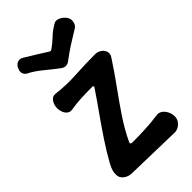

<svg xmlns="http://www.w3.org/2000/svg" viewBox="-236 -823 904 904"><g transform="rotate(-45 216.0 -370.5)"><path d="M173 -107Q171 -102 173 -98.5Q175 -95 181 -95Q227 -95 269 -97Q311 -99 356 -105Q370 -107 382.5 -98.5Q395 -90 403 -74.5Q411 -59 411 -39Q411 -19 394.5 -3Q378 13 357 13L75 6Q55 5 38 -8Q21 -21 21 -41Q21 -58 24.5 -69.5Q28 -81 39 -102Q67 -152 100.5 -202.5Q134 -253 170 -303.5Q206 -354 238 -402Q243 -407 241 -411Q239 -415 232 -414Q198 -414 162.5 -412.5Q127 -411 92 -405Q77 -403 67 -410.5Q57 -418 51.5 -431.5Q46 -445 46 -459Q46 -481 58 -498.5Q70 -516 90 -513Q155 -505 221 -509Q287 -513 352 -513Q370 -513 384 -503Q398 -493 402 -478Q406 -463 395 -447Q358 -390 316.5 -333Q275 -276 237.5 -220Q200 -164 173 -107ZM382 -724Q388 -716 388.5 -704.5Q389 -693 384.5 -682.5Q380 -672 370 -666Q330 -642 301.5 -623.5Q273 -605 241 -581Q216 -561 191 -581Q159 -605 126.5 -632Q94 -659 62 -675Q48 -683 45.5 -697Q43 -711 51 -724V-726Q61 -743 76 -746Q91 -749 104 -739Q131 -723 156.5 -707Q182 -691 209 -674Q213 -672 215.5 -672Q218 -672 222 -674Q247 -691 268.5 -712Q290 -733 318 -749Q332 -759 351 -750.5Q370 -742 381 -726Z"/></g></svg>

Font: Winky Sans Medium
Style: Regular
Weight: 500
Designer: Simon Atzbach
Foundry: typofactur
Version: Version 1.205